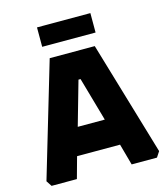

<svg xmlns="http://www.w3.org/2000/svg" viewBox="-126 -972 936 1070"><g transform="rotate(-15 342.0 -437.0)"><path d="M17 -32 212 -690H472L667 -32L646 0H500L466 -123H218L184 0H38ZM264 -280H420L348 -533H336ZM188 -762V-874H496V-762Z"/></g></svg>

Font: Oxanium ExtraBold
Style: Regular
Weight: 800
Designer: Severin Meyer
Version: Version 2.000